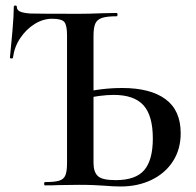

<svg xmlns="http://www.w3.org/2000/svg" viewBox="-20 -672 710 696"><path d="M356 1Q342 0 319.5 -1Q297 -2 266 -2L192 -1Q174 0 143 0Q140 0 140 -6Q140 -12 143 -12Q178 -12 194.5 -17Q211 -22 217 -36.5Q223 -51 223 -81V-544Q223 -581 213 -592.5Q203 -604 169 -604Q136 -604 105.5 -585Q75 -566 53.5 -534Q32 -502 27 -463Q27 -460 21.5 -460Q16 -460 16 -463Q20 -500 25 -558.5Q30 -617 30 -647Q30 -652 35.5 -652Q41 -652 41 -647Q41 -636 52 -630.5Q63 -625 90 -623Q121 -622 267 -622Q303 -622 351 -624L403 -625Q406 -625 406 -619Q406 -613 403 -613Q367 -613 349.5 -607Q332 -601 325.5 -586.5Q319 -572 319 -542V-81Q319 -49 334.5 -34Q350 -19 399 -19Q472 -19 503 -55.5Q534 -92 534 -170Q534 -253 500 -290.5Q466 -328 392 -328Q345 -328 278 -313L274 -335Q348 -353 423 -353Q525 -353 580 -312.5Q635 -272 635 -189Q635 -131 607 -87.5Q579 -44 529.5 -20Q480 4 417 4Q391 4 356 1Z"/></svg>

Font: Cormorant SC SemiBold
Style: Regular
Weight: 600
Designer: Christian Thalmann (Catharsis Fonts)
Foundry: Catharsis Fonts
Version: Version 4.000